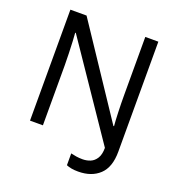

<svg xmlns="http://www.w3.org/2000/svg" viewBox="-157 -842 1075 1161"><g transform="rotate(20 380.0 -262.0)"><path d="M475 190Q450 190 431.5 186.5Q413 183 399 177V101Q415 105 434 108Q453 111 475 111Q501 111 524.5 101.5Q548 92 563.5 67.5Q579 43 579 0L176 -593H172Q174 -574 175.5 -539Q177 -504 178.5 -464Q180 -424 180 -387V0H97V-714H201L582 -142H586Q583 -174 581 -230.5Q579 -287 579 -342V-714H663V-6Q663 94 612 142Q561 190 475 190Z"/></g></svg>

Font: Noto Sans Kaithi
Style: Regular
Weight: 400
Designer: Monotype Design Team
Foundry: Monotype Imaging Inc.
Version: Version 2.005; ttfautohint (v1.8.4.7-5d5b)